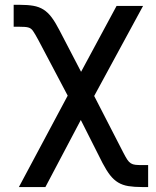

<svg xmlns="http://www.w3.org/2000/svg" viewBox="-20 -570 645 795"><path d="M36.6 -459.2V-550.1H61.1Q94.5 -550.1 118.1 -546Q141.7 -541.9 160 -530.4Q178.3 -518.8 193.5 -498.6Q208.8 -478.3 225.5 -446L315.7 -272.7L462.7 -545.5H572.4L370 -172.6L491.1 62.9Q500.4 81 507.1 91.1Q513.8 101.2 521.8 106.2Q529.8 111.2 540.7 112.4Q551.5 113.6 568.9 113.6H593.4V204.5H568.9Q535.5 204.5 511.5 200.6Q487.6 196.7 469.3 185.7Q451 174.7 435.9 155.4Q420.8 136 404.8 105.5L314.6 -73.2L168 204.5H58.2L260.3 -174L139.2 -403.4Q132.1 -416.9 126.2 -426.7Q120.4 -436.4 116.5 -442.1Q112.2 -448.2 107.4 -451.5Q102.6 -454.9 96.2 -456.5Q89.8 -458.1 81.3 -458.6Q72.8 -459.2 61.1 -459.2Z"/></svg>

Font: Inter P Medium
Style: Regular
Weight: 500
Designer: Rasmus Andersson
Foundry: rsms
Version: Version 3.018;git-588b23468